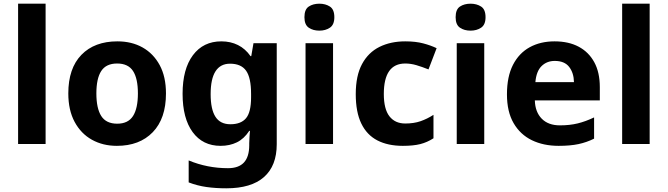

<svg xmlns="http://www.w3.org/2000/svg" viewBox="-20 -780 3617 1040"><path d="M227 0H78V-760H227Z M879 -273.7Q879 -138 807.5 -64Q736 10 613 10Q537.1 10 477.8 -23.1Q418.4 -56.2 384.2 -119.8Q350 -183.4 350 -274Q350 -410 421 -483Q492 -556 616 -556Q693.4 -556 752.2 -523Q811 -490 845 -427.3Q879 -364.5 879 -273.7ZM502 -274Q502 -193 528.5 -151.5Q555 -110 614.9 -110Q674 -110 700.5 -151.5Q727 -193 727 -274Q727 -355 700.5 -395.5Q674 -436 614.5 -436Q555 -436 528.5 -395.5Q502 -355 502 -274Z M1179 -556Q1229 -556 1269 -536Q1309 -516 1337 -476H1341L1353 -546H1479V1Q1479 118 1410 179Q1341 240 1206 240Q1148 240 1098.5 233Q1049 226 1002 208V89Q1103 131 1215 131Q1273 131 1301.5 100Q1330 69 1330 7V-4Q1330 -21 1331.5 -39Q1333 -57 1334 -71H1330Q1302 -28 1263 -9Q1224 10 1175 10Q1078 10 1023.5 -64.5Q969 -139 969 -272Q969 -406 1025 -481Q1081 -556 1179 -556ZM1226 -435Q1174 -435 1147.5 -394Q1121 -353 1121 -270Q1121 -188 1147 -147.5Q1173 -107 1228 -107Q1285 -107 1312.5 -139.5Q1340 -172 1340 -253V-271Q1340 -359 1313 -397Q1286 -435 1226 -435Z M1784 -546V0H1635V-546ZM1710 -760Q1743 -760 1767 -744.5Q1791 -729 1791 -686.8Q1791 -646 1767 -630Q1743 -614 1710 -614Q1675.7 -614 1652.4 -630Q1629 -646 1629 -686.8Q1629 -729 1652.4 -744.5Q1675.7 -760 1710 -760Z M2162 10Q2081 10 2024 -19.5Q1967 -49 1937 -111Q1907 -173 1907 -270Q1907 -370 1941 -433Q1975 -496 2035.5 -526Q2096 -556 2175 -556Q2231 -556 2272.5 -545Q2314 -534 2345 -519L2301 -404Q2266 -418 2235.5 -427Q2205 -436 2175 -436Q2059 -436 2059 -271Q2059 -189 2089.5 -150Q2120 -111 2175 -111Q2222 -111 2258 -123.5Q2294 -136 2328 -158V-31Q2294 -9 2256.5 0.5Q2219 10 2162 10Z M2603 -546V0H2454V-546ZM2529 -760Q2562 -760 2586 -744.5Q2610 -729 2610 -686.8Q2610 -646 2586 -630Q2562 -614 2529 -614Q2494.7 -614 2471.4 -630Q2448 -646 2448 -686.8Q2448 -729 2471.4 -744.5Q2494.7 -760 2529 -760Z M2984 -556Q3060 -556 3114.5 -527Q3169 -498 3199 -443Q3229 -388 3229 -308V-236H2877Q2879 -173 2914.5 -137Q2950 -101 3013 -101Q3066 -101 3109 -111.5Q3152 -122 3198 -144V-29Q3158 -9 3113.5 0.5Q3069 10 3006 10Q2924 10 2861 -20.5Q2798 -51 2762 -113Q2726 -175 2726 -269Q2726 -365 2758.5 -428.5Q2791 -492 2849 -524Q2907 -556 2984 -556ZM2985 -450Q2942 -450 2913.5 -422Q2885 -394 2880 -335H3089Q3088 -385 3063 -417.5Q3038 -450 2985 -450Z M3499 0H3350V-760H3499Z"/></svg>

Font: Noto Sans New Tai Lue
Style: Regular
Weight: 400
Designer: Monotype Design Team
Foundry: Monotype Imaging Inc.
Version: Version 2.003